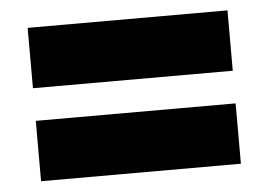

<svg xmlns="http://www.w3.org/2000/svg" viewBox="-37 -568 656 469"><g transform="rotate(-5 291.0 -334.0)"><path d="M46 -146V-294H536V-146ZM46 -374V-522H536V-374Z"/></g></svg>

Font: Celebes Black
Style: Regular
Weight: 900
Designer: Anugrah Pasau
Foundry: Lafontype
Version: Version 1.000; ttfautohint (v1.8.4)